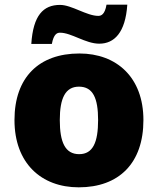

<svg xmlns="http://www.w3.org/2000/svg" viewBox="-20 -792 677 822"><path d="M114 -604H202C210 -647 225 -652 237 -652C286 -652 346 -605 405 -605C469 -605 517 -652 525 -772H436C429 -730 413 -724 401 -724C351 -724 287 -771 237 -771C165 -771 122 -726 114 -604ZM594 -278C594 -461 479 -563 320 -563C147 -563 42 -461 42 -278C42 -93 157 10 317 10C489 10 594 -93 594 -278ZM236 -278C236 -372 260 -421 318 -421C378 -421 400 -372 400 -278C400 -183 378 -132 319 -132C259 -132 236 -183 236 -278Z"/></svg>

Font: Noto Sans Arabic UI Bk
Style: Regular
Weight: 900
Designer: Monotype Design Team, Nadine Chahine and Nizar Qandah
Foundry: Monotype Imaging Inc.
Version: Version 2.010